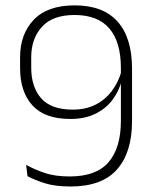

<svg xmlns="http://www.w3.org/2000/svg" viewBox="-20 -668 560 698"><path d="M251.5 -648.5Q355 -648.5 407.5 -589.5Q460 -530.5 460 -418.5V-228Q460 -113.5 405.2 -51.8Q350.5 10 236.5 10Q180 10 142.5 -2Q105 -14 80 -27.5L75 -68.5Q107 -51 144 -38.8Q181 -26.5 233.5 -26.5Q330 -26.5 374.8 -78.5Q419.5 -130.5 419.5 -229V-420.5Q419.5 -515.5 377.5 -564.5Q335.5 -613.5 251 -613.5Q171 -613.5 132.2 -570.2Q93.5 -527 93.5 -460V-422.5Q93.5 -352 129.5 -310.8Q165.5 -269.5 245 -269.5Q291 -269.5 326.2 -287Q361.5 -304.5 385.8 -336.2Q410 -368 422 -410L431.5 -377.5H423Q413.5 -338 389.5 -305.8Q365.5 -273.5 327 -254.5Q288.5 -235.5 235.5 -235.5Q143 -235.5 98 -284.8Q53 -334 53 -420.5V-460Q53 -544 102.8 -596.2Q152.5 -648.5 251.5 -648.5Z"/></svg>

Font: Anek Malayalam ExtraLight
Style: Regular
Weight: 250
Version: Version 1.003